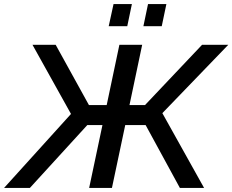

<svg xmlns="http://www.w3.org/2000/svg" viewBox="-63 -932 1152 952"><path d="M476 -802 500 -912H591L568 -802ZM648 -802 671 -912H762L739 -802ZM-43 0 289 -367 98 -710H213L378 -411H466L529 -710H642L579 -411H656L939 -710H1069L742 -371L949 0H829L659 -312H558L492 0H379L445 -312H370L85 0Z"/></svg>

Font: Raleway-v4020 SemiBold
Style: Italic
Weight: 600
Italic angle: -12°
Designer: Matt McInerney, Pablo Impallari, Rodrigo Fuenzalida
Foundry: Matt McInerney, Pablo Impallari, Rodrigo Fuenzalida
Version: Version 4.020;PS 004.020;hotconv 1.0.88;makeotf.lib2.5.64775